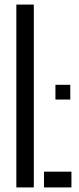

<svg xmlns="http://www.w3.org/2000/svg" viewBox="-20 -820 344 840"><path d="M51.5 0V-800H128V0ZM172.5 0V-69H292.5V0ZM222.5 -384.5V-449H287.5V-384.5Z"/></svg>

Font: Big Shoulders Stencil Display Thin Medium
Style: Regular
Weight: 500
Version: Version 2.001